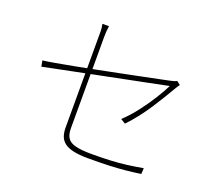

<svg xmlns="http://www.w3.org/2000/svg" viewBox="-124 -930 1249 1101"><g transform="rotate(20 500.0 -379.5)"><path d="M329 -124Q329 -149 329 -194Q329 -239 329 -294.5Q329 -350 329 -409Q329 -468 329 -523Q329 -578 329 -621Q329 -664 329 -687Q329 -700 329 -710.5Q329 -721 328 -731.5Q327 -742 324 -756H364Q361 -735 360 -720Q359 -705 359 -687Q359 -665 359 -621.5Q359 -578 359 -522.5Q359 -467 359 -408Q359 -349 359 -293.5Q359 -238 359 -195.5Q359 -153 359 -131Q359 -94 373 -72.5Q387 -51 422.5 -42Q458 -33 522 -33Q586 -33 636.5 -35.5Q687 -38 733.5 -44Q780 -50 830 -59L828 -23Q780 -16 734 -11.5Q688 -7 634.5 -5Q581 -3 510 -3Q456 -3 420.5 -11Q385 -19 365 -34.5Q345 -50 337 -72.5Q329 -95 329 -124ZM861 -578Q857 -573 852.5 -565.5Q848 -558 844 -552Q826 -521 804.5 -485.5Q783 -450 758 -411.5Q733 -373 703.5 -335Q674 -297 641 -262L612 -280Q654 -319 693 -370Q732 -421 762.5 -470.5Q793 -520 809 -553Q809 -553 775 -546Q741 -539 684.5 -527.5Q628 -516 557.5 -502Q487 -488 413.5 -473Q340 -458 272.5 -444.5Q205 -431 154 -420.5Q103 -410 79 -405L72 -441Q98 -444 146.5 -452.5Q195 -461 258.5 -473Q322 -485 391.5 -499Q461 -513 528.5 -526.5Q596 -540 654 -552Q712 -564 751.5 -572Q791 -580 804 -583Q815 -585 825 -588.5Q835 -592 839 -595Z"/></g></svg>

Font: Noto Sans HK Thin
Style: Regular
Weight: 100
Designer: Ryoko NISHIZUKA 西塚涼子 (kana, bopomofo & ideographs); Paul D. Hunt (Latin, Greek & Cyrillic); Sandoll Communications 산돌커뮤니
Foundry: Adobe
Version: Version 2.004-H2;hotconv 1.0.118;makeotfexe 2.5.65603